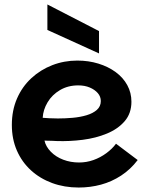

<svg xmlns="http://www.w3.org/2000/svg" viewBox="-20 -832 659 859"><path d="M332 7Q268 7 213.5 -13Q159 -33 118.5 -70Q78 -107 55.5 -158.5Q33 -210 33 -273Q33 -338 56 -391Q79 -444 120 -482Q161 -520 214 -540.5Q267 -561 326 -561Q376 -561 420 -547.5Q464 -534 497.5 -509.5Q531 -485 549.5 -451Q568 -417 568 -377Q568 -325 538 -290Q508 -255 458.5 -234.5Q409 -214 350 -206.5Q291 -199 234 -201Q225 -202 213 -202Q201 -202 191.5 -202.5Q182 -203 179 -203Q185 -176 207.5 -153Q230 -130 263 -117.5Q296 -105 334 -105Q367 -105 398 -116Q429 -127 455.5 -146.5Q482 -166 499 -189L596 -116Q564 -74 522 -46.5Q480 -19 432 -6Q384 7 332 7ZM239 -302Q272 -302 305.5 -305Q339 -308 367.5 -316.5Q396 -325 413.5 -340.5Q431 -356 431 -380Q431 -400 417.5 -415.5Q404 -431 381.5 -440.5Q359 -450 330 -450Q284 -450 248.5 -429Q213 -408 193 -374.5Q173 -341 171 -305Q183 -304 201 -303Q219 -302 239 -302ZM192 -812 423 -693V-593L192 -698Z"/></svg>

Font: Parkinsans SemiBold
Style: Regular
Weight: 600
Designer: Red Stone, Indian Type Foundry
Foundry: Indian Type Foundry
Version: Version 1.000